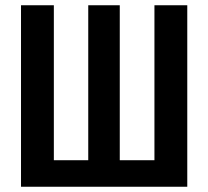

<svg xmlns="http://www.w3.org/2000/svg" viewBox="-20 -711 793 731"><path d="M693 0H60V-691H185V-101H316V-691H436V-101H568V-691H693Z"/></svg>

Font: Fira Sans Compressed Medium
Style: Regular
Weight: 500
Width: 1
Designer: bBox Type GmbH & Carrois Corporate GbR & Edenspiekermann AG
Foundry: bBox Type GmbH & Carrois Corporate GbR & Edenspiekermann AG
Version: Version 4.301